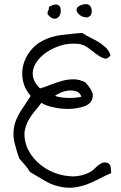

<svg xmlns="http://www.w3.org/2000/svg" viewBox="-20 -844 581 925"><path d="M515.6 -9.8Q491.2 0 465.3 13.7Q439.5 27.3 411.6 39.1Q383.8 50.8 353.5 56.6Q335.9 60.5 317.4 60.5Q302.7 60.5 287.1 58.6Q238.3 51.8 199.2 28.8Q160.2 5.9 124 -15.6Q113.3 -35.2 99.6 -49.8Q85.9 -64.5 72.3 -81.1Q60.5 -115.2 51.8 -149.4Q44.9 -173.8 44.9 -198.2Q44.9 -208 45.9 -218.8Q48.8 -245.1 58.1 -267.1Q67.4 -289.1 79.6 -308.6Q91.8 -328.1 104.5 -346.2Q117.2 -364.3 127.9 -381.8Q98.6 -415 90.8 -454.1Q86.9 -471.7 86.9 -489.3Q86.9 -509.8 91.8 -529.3Q100.6 -565.4 124.5 -596.7Q148.4 -627.9 182.6 -646.5Q224.6 -668.9 275.4 -675.3Q326.2 -681.6 376 -685.5Q393.6 -672.9 414.6 -663.1Q435.5 -653.3 454.6 -641.6Q473.6 -629.9 489.3 -615.2Q504.9 -600.6 512.7 -577.1Q500 -561.5 487.3 -561.5Q484.4 -561.5 480.5 -563.5Q463.9 -568.4 444.8 -583Q425.8 -597.7 404.3 -613.8Q382.8 -629.9 356.4 -632.8Q345.7 -633.8 335 -633.8Q313.5 -633.8 292 -629.9Q258.8 -622.1 229 -606.9Q199.2 -591.8 176.8 -569.8Q154.3 -547.9 144.5 -523.4Q137.7 -506.8 137.7 -490.2Q137.7 -481.4 139.6 -471.7Q145.5 -444.3 172.9 -418Q199.2 -425.8 226.1 -436.5Q252.9 -447.3 279.8 -454.6Q306.6 -461.9 335 -461.9Q362.3 -461.9 391.6 -447.3Q398.4 -438.5 405.8 -429.7Q413.1 -420.9 418.5 -411.1Q423.8 -401.4 426.8 -391.6V-382.8Q426.8 -376 424.8 -368.2Q417 -342.8 384.8 -331.5Q352.5 -320.3 313.5 -319.3H305.7Q270.5 -319.3 237.3 -327.1Q199.2 -335 179.7 -348.6Q165 -329.1 148.4 -309.6Q131.8 -290 119.1 -268.1Q106.4 -246.1 100.6 -220.7Q97.7 -209 97.7 -196.3Q97.7 -180.7 101.6 -163.1Q110.4 -120.1 142.1 -82.5Q173.8 -44.9 218.8 -22Q263.7 1 315.4 4.9Q322.3 5.9 330.1 5.9Q374 5.9 415 -15.6Q422.9 -19.5 431.2 -27.8Q439.5 -36.1 448.2 -43.5Q457 -50.8 465.8 -56.2Q474.6 -61.5 483.4 -61.5Q505.9 -61.5 510.7 -46.9Q515.6 -32.2 515.6 -9.8ZM372.1 -377.9Q366.2 -396.5 349.6 -403.3Q335.9 -408.2 320.3 -408.2H313.5Q293 -406.2 273.9 -398.4Q254.9 -390.6 245.1 -381.8Q270.5 -373 307.6 -372.1H316.4Q347.7 -372.1 372.1 -377.9ZM421.9 -793.9V-790Q421.9 -773.4 414.1 -767.6Q406.2 -759.8 394.5 -759.8L393.6 -760.7Q381.8 -760.7 369.6 -768.1Q357.4 -775.4 352.5 -785.2Q348.6 -790 348.6 -795.9Q348.6 -799.8 350.6 -803.7Q353.5 -813.5 373 -820.3Q384.8 -824.2 393.6 -824.2Q403.3 -824.2 410.2 -819.3Q420.9 -810.5 421.9 -793.9ZM215.8 -810.5Q235.4 -822.3 248 -822.3H252.9Q265.6 -819.3 270.5 -808.6Q272.5 -801.8 272.5 -793V-784.2Q269.5 -769.5 261.7 -761.7Q253.9 -753.9 242.2 -753.9H240.2Q226.6 -754.9 210 -774.4Q209 -778.3 209 -781.2Q209 -789.1 212.9 -793.9Q215.8 -798.8 215.8 -806.6Z"/></svg>

Font: Crafty Girls
Style: Regular
Weight: 400
Designer: Crystal Kluge
Foundry: Font Diner, Inc DBA Tart Workshop
Version: Version 1.001